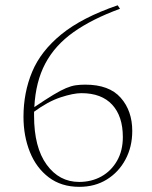

<svg xmlns="http://www.w3.org/2000/svg" viewBox="-20 -714 590 744"><path d="M436 -693.5 445 -680Q337 -640.5 265 -589.5Q193 -538.5 155.5 -467.8Q118 -397 113 -299Q157.5 -329 186.5 -346.5Q215.5 -364 235.8 -372.5Q256 -381 273 -383.5Q290 -386 310.5 -386Q403 -386 447.8 -335.2Q492.5 -284.5 492.5 -206.5Q492.5 -145 466.2 -96Q440 -47 394 -18.5Q348 10 287.5 10Q217.5 10 169 -26.8Q120.5 -63.5 95.8 -125.2Q71 -187 71 -261.5Q71 -355 104.5 -435.5Q138 -516 217.8 -581Q297.5 -646 436 -693.5ZM112 -265.5Q112 -143 160.8 -76Q209.5 -9 286.5 -9Q334.5 -9 372.8 -30.2Q411 -51.5 433.5 -90.8Q456 -130 456 -183Q456 -263.5 414.8 -308.2Q373.5 -353 295.5 -353Q264 -353 214.8 -336.8Q165.5 -320.5 112 -281Q112 -273.5 112 -265.5Z"/></svg>

Font: Newsreader Text ExtraLight
Style: Regular
Weight: 275
Designer: Hugues Gentile
Foundry: Production Type
Version: Version 1.001